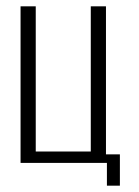

<svg xmlns="http://www.w3.org/2000/svg" viewBox="-20 -515 441 607"><path d="M318 72V0H45V-495H93V-36H267V-495H315V-27H359V72Z"/></svg>

Font: Alumni Sans Light
Style: Regular
Weight: 300
Version: Version 1.018